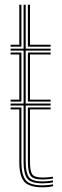

<svg xmlns="http://www.w3.org/2000/svg" viewBox="-20 -790 262 816"><path d="M25 -591.8V-600H62V-770H71V-591.8ZM98.5 -591.8V-770H107.5V-600H195.2V-591.8ZM161.2 -10.8Q109 -10.8 94.6 -32.8Q80.2 -54.8 80.2 -101.2V-341.5H25V-350H80.2V-575H25V-583.2H80.2V-770H89.2V-583.2H195.2V-575H89.2V-350H195.2V-341.5H89.2V-101.2Q89.2 -57 102.4 -38Q115.5 -19 161.2 -19Q171.5 -19 182.9 -20Q194.2 -21 205.2 -23V-15Q195.2 -12.8 183.6 -11.8Q172 -10.8 161.2 -10.8ZM98.5 -358.2V-566.8H195.2V-558.5H107.5V-366.5H195.2V-358.2ZM71 -358.2H25V-366.5H62V-558.5H25V-566.8H71ZM161.2 6Q102.5 6 82.2 -19Q62 -44 62 -101.2V-325H25V-333.2H71V-101.2Q71 -49.8 88.1 -26Q105.2 -2.2 161.2 -2.2Q172.2 -2.2 183.9 -3.4Q195.5 -4.5 205.2 -7V1.2Q187.5 6 161.2 6ZM161.2 -27.2Q120.2 -27.2 109.4 -44Q98.5 -60.8 98.5 -101.2V-333.2H195.2V-325H107.5V-101.2Q107.5 -64.5 116.5 -50Q125.5 -35.5 161.2 -35.5Q172.5 -35.5 184 -36.4Q195.5 -37.2 205.2 -39V-31.2Q195.5 -29.5 183.9 -28.4Q172.2 -27.2 161.2 -27.2Z"/></svg>

Font: Big Shoulders Inline Display Thin Light
Style: Regular
Weight: 300
Version: Version 2.002